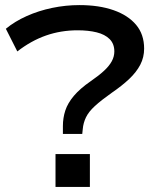

<svg xmlns="http://www.w3.org/2000/svg" viewBox="-20 -734 612 754"><path d="M227 -208V-239Q227 -271 236.5 -300Q246 -329 270 -357.5Q294 -386 336 -415Q368 -437 388.5 -456Q409 -475 419 -493.5Q429 -512 429 -532Q429 -562 410.5 -580.5Q392 -599 359.5 -607Q327 -615 285 -615Q219 -615 160.5 -594.5Q102 -574 48 -532L3 -621Q38 -650 85 -671Q132 -692 185 -703Q238 -714 292 -714Q369 -714 426 -694Q483 -674 514.5 -636.5Q546 -599 546 -543Q546 -509 531 -480Q516 -451 487.5 -424Q459 -397 418 -369Q377 -340 352.5 -317.5Q328 -295 317.5 -273Q307 -251 305 -227L303 -208ZM198 0V-129H333V0Z"/></svg>

Font: Nunito Sans 10pt Expanded SemiBold
Style: Regular
Weight: 600
Width: 7
Designer: Vernon Adams
Foundry: Vernon Adams
Version: Version 3.101;gftools[0.9.27]